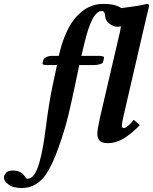

<svg xmlns="http://www.w3.org/2000/svg" viewBox="-113 -718 778 976"><path d="M620.1 -583 514.2 -125Q506.8 -93.3 506.8 -83Q506.8 -66.9 515.1 -66.9Q523.4 -66.9 537.6 -78.1Q551.8 -89.4 566.9 -108.9L598.1 -82Q550.8 -34.2 512.7 -12.2Q474.6 9.8 436 9.8Q418 9.8 406.2 5.1Q394.5 0.5 389.6 -8.1Q384.8 -16.6 383.3 -23.4Q381.8 -30.3 381.8 -39.1Q381.8 -59.1 395 -119.1L497.1 -557.1Q501 -577.6 502 -584Q492.2 -582 483.9 -582Q462.4 -582 442.9 -597.9Q423.3 -613.8 421.9 -633.8Q420.4 -662.1 404.8 -662.1Q378.9 -662.1 356.9 -620.6Q335 -579.1 314 -490.2Q306.2 -455.1 300.8 -434.1H388.2Q416 -434.1 416 -424.8L411.1 -402.8Q409.2 -395.5 394 -391.4Q378.9 -387.2 362.8 -387.2H290Q288.6 -381.3 270.3 -293.5Q252 -205.6 234.6 -133.1Q217.3 -60.5 185.1 30.5Q152.8 121.6 119.1 170.9Q97.2 202.1 66.4 220Q35.6 237.8 0 237.8Q-46.9 237.8 -69.8 220.2Q-92.8 202.6 -92.8 185.1Q-92.8 171.4 -82 160.2Q-71.3 148.9 -48.8 148.9Q-27.8 148.9 -13.4 155.5Q1 162.1 6.3 169.9Q11.7 177.7 16.8 184.3Q22 190.9 25.9 190.9Q44.9 190.9 60.3 170.2Q75.7 149.4 86.9 109.4Q98.1 69.3 105.7 25.9Q113.3 -17.6 121.1 -78.1Q135.3 -190.9 153.8 -279.8L176.8 -387.2H128.9Q103 -387.2 103 -394Q106 -407.2 106.9 -412.1Q108.9 -419.9 120.8 -427Q132.8 -434.1 154.8 -434.1H186Q197.3 -485.4 213.6 -526.9Q230 -568.4 246.8 -595.2Q263.7 -622.1 283.9 -642.1Q304.2 -662.1 321.3 -672.6Q338.4 -683.1 357.4 -689.2Q376.5 -695.3 388.4 -696.8Q400.4 -698.2 413.1 -698.2Q472.7 -698.2 503.9 -676.8Q613.8 -690.9 632.8 -698.2Q645 -698.2 645 -688Q634.8 -647.9 620.1 -583Z"/></svg>

Font: Linux Libertine
Style: Bold Italic
Weight: 700
Italic angle: -11.5°
Designer: Philipp H. Poll
Foundry: Philipp H. Poll
Version: Version 4.0.5